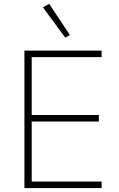

<svg xmlns="http://www.w3.org/2000/svg" viewBox="-20 -955 606 975"><path d="M104 0V-698H496V-665H141V-371H482V-338H141V-33H496V0ZM198 -918 230 -935 335 -777 311 -764Z"/></svg>

Font: IBM Plex Sans Thai ExtLt
Style: Regular
Weight: 200
Designer: Mike Abbink, Paul van der Laan, Pieter van Rosmalen, Ben Mitchell, Mark Frömberg
Foundry: Bold Monday
Version: Version 1.2